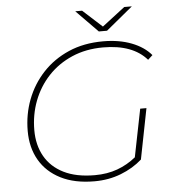

<svg xmlns="http://www.w3.org/2000/svg" viewBox="-58 -923 890 980"><g transform="rotate(-5 387.0 -432.5)"><path d="M387 4Q285 4 214 -32Q143 -68 106 -132Q69 -196 69 -281Q69 -366 98 -442Q127 -518 182 -577Q237 -636 315 -670Q393 -704 492 -704Q574 -704 637.5 -679.5Q701 -655 737 -612L713 -590Q641 -673 489 -673Q401 -673 329.5 -642Q258 -611 207.5 -557Q157 -503 130 -432.5Q103 -362 103 -282Q103 -206 135.5 -148.5Q168 -91 232 -59Q296 -27 391 -27Q455 -27 507 -46Q559 -65 602 -100L651 -345H683L632 -86Q586 -45 523 -20.5Q460 4 387 4ZM475 -756 364 -869H399L498 -779L615 -869H654L517 -756Z"/></g></svg>

Font: Montserrat ExtraLight
Style: Italic
Weight: 200
Italic angle: -11.3°
Designer: Julieta Ulanovsky
Foundry: Julieta Ulanovsky
Version: Version 9.000; ttfautohint (v1.8.4.7-5d5b)